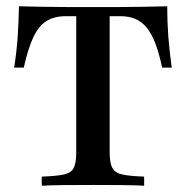

<svg xmlns="http://www.w3.org/2000/svg" viewBox="-20 -591 592 611"><path d="M112.9 0V-29Q160.5 -30.6 183.9 -35.9Q207.3 -41.1 214.9 -57.3Q222.6 -73.4 222.6 -105.6V-539.5H189.5Q153.2 -539.5 128.2 -524.2Q103.2 -508.9 86.3 -473Q69.4 -437.1 55.6 -375.8H25Q33.1 -426.6 36.3 -474.6Q39.5 -522.6 40.3 -571Q74.2 -570.2 115.3 -569.4Q156.5 -568.5 198.4 -568.5Q240.3 -568.5 276.6 -568.5Q310.5 -568.5 352 -568.5Q393.5 -568.5 435.5 -569.4Q477.4 -570.2 512.1 -571Q512.1 -522.6 515.7 -474.2Q519.4 -425.8 526.6 -375.8H496Q486.3 -421.8 474.2 -453.2Q462.1 -484.7 446.4 -503.6Q430.6 -522.6 410.1 -531Q389.5 -539.5 362.9 -539.5H329V-105.6Q329 -73.4 337.1 -57.3Q345.2 -41.1 368.5 -35.9Q391.9 -30.6 438.7 -29V0Q412.1 -1.6 369 -2Q325.8 -2.4 277.4 -2.4Q225.8 -2.4 182.7 -2Q139.5 -1.6 112.9 0Z"/></svg>

Font: Playfair 5pt SemiExpanded Light SemiBold
Style: Regular
Weight: 600
Version: Version 2.001;gftools[0.9.30]